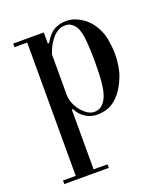

<svg xmlns="http://www.w3.org/2000/svg" viewBox="-133 -546 787 908"><g transform="rotate(-20 260.0 -92.0)"><path d="M188 -382H194Q220 -426 247 -439.5Q274 -453 303 -453Q327 -453 346.5 -446Q366 -439 382 -428.5Q398 -418 410.5 -405Q423 -392 431 -380Q456 -342 463 -300.5Q470 -259 470 -230Q470 -164 452 -117.5Q434 -71 410 -42Q384 -11 356 1.5Q328 14 293 14Q291 14 279.5 13Q268 12 253 6Q238 0 222 -13Q206 -26 194 -50H188V251H258V269H34V251H98V-420H34V-438H188ZM189 -327V-124Q189 -103 197.5 -81.5Q206 -60 220 -42.5Q234 -25 251 -14Q268 -3 285 -3Q293 -3 303 -5.5Q313 -8 323.5 -16.5Q334 -25 343 -40.5Q352 -56 358 -82Q361 -95 364.5 -127Q368 -159 368 -227Q368 -260 367 -283.5Q366 -307 364.5 -323.5Q363 -340 361.5 -351.5Q360 -363 358 -371Q356 -378 352.5 -389Q349 -400 341.5 -410Q334 -420 322.5 -427.5Q311 -435 293 -435Q275 -435 260 -427Q245 -419 233 -406Q219 -391 207.5 -370.5Q196 -350 189 -327Z"/></g></svg>

Font: EIisabethische
Style: Book
Weight: 400
Designer: Salychow
Version: Version 1.3